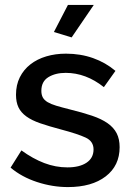

<svg xmlns="http://www.w3.org/2000/svg" viewBox="-20 -750 536 780"><path d="M271 -598 199 -620 256 -730H361ZM256 10Q193 10 130.5 -10.5Q68 -31 23 -69L67 -139Q114 -105 160 -87.5Q206 -70 254 -70Q303 -70 331.5 -89Q360 -108 360 -143Q360 -176 328 -191Q296 -206 228 -224Q179 -237 144 -249Q109 -261 87 -277Q65 -293 55 -314Q45 -335 45 -365Q45 -405 60.5 -436Q76 -467 103.5 -488.5Q131 -510 168 -521Q205 -532 248 -532Q307 -532 358 -514Q409 -496 449 -462L402 -396Q329 -454 247 -454Q205 -454 176.5 -436.5Q148 -419 148 -381Q148 -365 154 -354Q160 -343 173.5 -335Q187 -327 208.5 -320.5Q230 -314 262 -306Q315 -293 353.5 -280Q392 -267 417 -249.5Q442 -232 454 -208.5Q466 -185 466 -152Q466 -77 409.5 -33.5Q353 10 256 10Z"/></svg>

Font: Oxford Sans SemiBold
Style: Regular
Weight: 600
Designer: Matt McInerney, Pablo Impallari, Rodrigo Fuenzalida
Foundry: Matt McInerney, Pablo Impallari, Rodrigo Fuenzalida
Version: Version 3.000g; ttfautohint (v1.5) -l 8 -r 28 -G 28 -x 14 -D